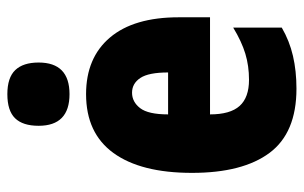

<svg xmlns="http://www.w3.org/2000/svg" viewBox="-172 -644 826 522"><g transform="rotate(-90 241.0 -383.0)"><path d="M246 -562Q345 -562 400 -497Q455 -432 455 -310V-225H191Q191 -170 214 -144.5Q237 -119 285 -119Q323 -119 356 -129Q389 -139 427 -162V-30Q391 -9 350 0.5Q309 10 261 10Q141 10 86.5 -63Q32 -136 32 -274Q32 -413 86 -487.5Q140 -562 246 -562ZM250 -437Q225 -437 208 -415Q191 -393 191 -339H305Q305 -392 290 -414.5Q275 -437 250 -437ZM246 -776Q291 -776 311.5 -754.5Q332 -733 332 -691Q332 -607 246 -607Q160 -607 160 -691Q160 -734 180.5 -755Q201 -776 246 -776Z"/></g></svg>

Font: Noto Sans ExtraCondensed Black
Style: Regular
Weight: 900
Width: 2
Designer: Monotype Design Team
Foundry: Monotype Imaging Inc.
Version: Version 2.013; ttfautohint (v1.8.4.7-5d5b)